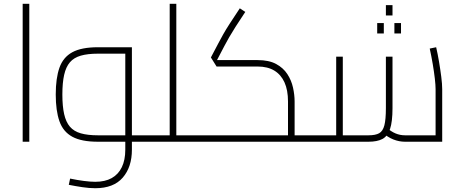

<svg xmlns="http://www.w3.org/2000/svg" viewBox="-20 -750 2440 1016"><path d="M100 0V-730H135V0Z M678 0V-34H778V0ZM484 246Q453 246 416 240.5Q379 235 344 228L351 195Q389 203 424 207.5Q459 212 484 212Q536 212 571 192.5Q606 173 624.5 135Q643 97 643 42V-480L658 -466H498Q444 -466 407.5 -455.5Q371 -445 350 -420.5Q329 -396 319.5 -354Q310 -312 310 -250Q310 -188 319.5 -146Q329 -104 350 -79.5Q371 -55 407.5 -44.5Q444 -34 498 -34H643V0H498Q411 0 362.5 -26.5Q314 -53 294.5 -108.5Q275 -164 275 -250Q275 -336 294.5 -391.5Q314 -447 362.5 -473.5Q411 -500 498 -500H678V42Q678 134 629.5 190Q581 246 484 246ZM778 0V-34Q792 -34 795 -29Q798 -24 798 -17Q798 -10 795 -5Q792 0 778 0Z M913 0V-34H1013V0ZM878 0V-730H913V0ZM778 0V-34H878V0ZM778 0Q765 0 761.5 -5Q758 -10 758 -17Q758 -24 761.5 -29Q765 -34 778 -34ZM1013 0V-34Q1027 -34 1030 -29Q1033 -24 1033 -17Q1033 -10 1030 -5Q1027 0 1013 0Z M1539 0V-34H1639V0ZM1013 0V-34H1519L1504 -20V-213Q1504 -273 1485.5 -314Q1467 -355 1431.5 -376.5Q1396 -398 1343 -398H1126L1096 -446L1136 -522Q1148 -545 1161.5 -569Q1175 -593 1196 -625.5Q1217 -658 1249 -706L1278 -687Q1246 -639 1226 -607.5Q1206 -576 1192.5 -552.5Q1179 -529 1167 -506L1121 -418L1112 -432H1343Q1403 -432 1441 -411.5Q1479 -391 1500.5 -358Q1522 -325 1530.5 -286.5Q1539 -248 1539 -213V0ZM1013 0Q1000 0 996.5 -5Q993 -10 993 -17Q993 -24 996.5 -29Q1000 -34 1013 -34ZM1639 0V-34Q1653 -34 1656 -29Q1659 -24 1659 -17Q1659 -10 1656 -5Q1653 0 1639 0Z M2123 0Q2092 0 2061.5 -12Q2031 -24 2001 -51L2024 -76Q2049 -54 2073 -44Q2097 -34 2123 -34H2320L2285 0V-278Q2285 -299 2281 -334Q2277 -369 2270 -410.5Q2263 -452 2254 -493L2288 -500Q2296 -466 2303 -424.5Q2310 -383 2315 -344Q2320 -305 2320 -278V0ZM1639 0V-34H1774L1759 -20V-450H1794V0ZM1794 0V-34H1930Q1967 -34 1986.5 -45Q2006 -56 2014 -87Q2022 -118 2022 -178V-450H2057V-178Q2057 -106 2044 -67.5Q2031 -29 2003.5 -14.5Q1976 0 1930 0ZM1639 0Q1626 0 1622.5 -5Q1619 -10 1619 -17Q1619 -24 1622.5 -29Q1626 -34 1639 -34ZM2022 -668V-723H2057V-668ZM1976 -573V-628H2011V-573ZM2067 -573V-628H2102V-573Z"/></svg>

Font: TitilliumWeb ExtraLight
Style: Regular
Weight: 400
Designer: Mohamed Gaber, Accademia di Belle Arti di Urbino and others
Foundry: Kief Type Foundry, Accademia di Belle Arti di Urbino and others
Version: Version 3.000; ttfautohint (v1.8.2)